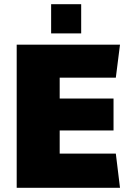

<svg xmlns="http://www.w3.org/2000/svg" viewBox="-20 -900 640 920"><path d="M60 0V-686H555L535 -528H266V-428H524V-275H266V-164H535L555 0ZM225 -740V-880H369V-740Z"/></svg>

Font: Chivo Mono Medium Black
Style: Regular
Weight: 900
Monospace: yes
Version: Version 1.008